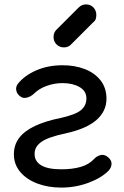

<svg xmlns="http://www.w3.org/2000/svg" viewBox="-20 -847 563 871"><path d="M258 4Q197 4 148 -15Q99 -34 71 -68Q43 -102 43 -147Q43 -190 67 -221.5Q91 -253 138.5 -275.5Q186 -298 256 -312Q323 -327 347.5 -347.5Q372 -368 372 -401Q372 -434 341 -452Q310 -470 264 -470Q227 -470 192 -457.5Q157 -445 134 -422Q120 -409 103.5 -404.5Q87 -400 76 -407Q58 -418 54 -435.5Q50 -453 62 -468Q92 -505 145 -528Q198 -551 264 -551Q320 -551 365 -533.5Q410 -516 436.5 -482Q463 -448 463 -399Q463 -343 418 -303Q373 -263 278 -242Q197 -225 166.5 -202.5Q136 -180 137 -148Q137 -115 167 -97Q197 -79 258 -79Q309 -79 346.5 -90Q384 -101 407 -126Q419 -139 436 -143.5Q453 -148 470 -134Q486 -121 486 -104.5Q486 -88 473 -73Q439 -39 380.5 -17.5Q322 4 258 4ZM270 -632Q250 -632 236.5 -645.5Q223 -659 223 -679Q223 -698 234 -710L337 -813Q351 -827 370 -827Q391 -827 404 -813Q417 -799 417 -779Q417 -770 414.5 -761.5Q412 -753 404 -747L302 -645Q290 -632 270 -632Z"/></svg>

Font: Comfortaa SemiBold
Style: Regular
Weight: 600
Designer: Johan Aakerlund
Foundry: Johan Aakerlund
Version: Version 3.104; ttfautohint (v1.8.1.43-b0c9)